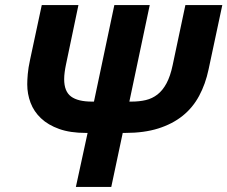

<svg xmlns="http://www.w3.org/2000/svg" viewBox="-20 -734 893 754"><path d="M87 -403Q87 -419 89 -443Q91 -467 98 -499L144 -714H288L239 -480Q236 -466 234 -451Q232 -436 232 -423Q232 -375 259 -355Q286 -335 341 -335H349L429 -714H568L488 -335H496Q527 -335 552.5 -341Q578 -347 598.5 -363Q619 -379 634 -407Q649 -435 658 -478L708 -714H853L799 -461Q787 -404 762 -357.5Q737 -311 697 -279Q657 -247 601.5 -229.5Q546 -212 472 -212H462L417 0H278L324 -212H317Q256 -212 212.5 -227.5Q169 -243 141 -269.5Q113 -296 100 -330.5Q87 -365 87 -403Z"/></svg>

Font: BC Sans
Style: Bold Italic
Weight: 700
Italic angle: -12°
Designer: Monotype Design Team
Province of B.C.
Foundry: Monotype Imaging Inc.
Version: Version 2.000;GOOG;noto-source:20170915:90ef993387c0